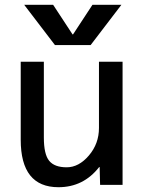

<svg xmlns="http://www.w3.org/2000/svg" viewBox="-20 -780 608 810"><path d="M67.4 -190.4V-519.5H165V-200.2Q165 -128.9 187.5 -101.6Q210 -74.2 261.2 -74.2Q312.5 -74.2 355 -124Q397.5 -173.8 397.5 -240.2V-519.5H497.1V0H402.3L400.4 -75.2H398.4Q332 9.8 226.6 9.8Q67.4 9.8 67.4 -190.4ZM82 -759.8H204.1L286.1 -634.8H288.1L370.1 -759.8H492.2L362.3 -589.8H211.9Z"/></svg>

Font: GenEi M Gothic v2 Medium
Style: Regular
Weight: 500
Version: Version 2.0